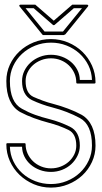

<svg xmlns="http://www.w3.org/2000/svg" viewBox="-20 -812 446 842"><path d="M319.3 -445.8Q314.5 -445.8 314.5 -450.7Q314.5 -472.7 305.7 -491.9Q296.9 -511.2 281.7 -525.6Q266.6 -540 246.3 -548.1Q226.1 -556.2 203.6 -556.2Q180.7 -556.2 160.6 -548.3Q140.6 -540.5 125.2 -526.9Q109.9 -513.2 101.1 -495.1Q92.3 -477.1 92.3 -456.5Q92.3 -403.3 126.5 -387.2Q145 -378.9 167.5 -370.6Q189.9 -362.3 213.4 -356.4Q245.6 -348.1 278.8 -335.4Q312 -322.8 337.9 -308.6Q367.7 -291.5 383.3 -257.6Q398.9 -223.6 398.9 -173.3Q398.9 -135.3 383.3 -101.6Q367.7 -67.9 341.1 -43Q314.5 -18.1 278.8 -3.7Q243.2 10.7 203.6 10.7Q163.1 10.7 127.7 -4.4Q92.3 -19.5 65.4 -45.4Q38.6 -71.3 23.2 -105.7Q7.8 -140.1 7.8 -179.2Q7.8 -184.1 12.7 -184.1H87.4Q92.3 -184.1 92.3 -179.2Q92.3 -157.7 101.1 -138.4Q109.9 -119.1 125 -104.7Q140.1 -90.3 160.4 -82Q180.7 -73.7 203.6 -73.7Q226.1 -73.7 246.3 -81.5Q266.6 -89.4 281.7 -103Q296.9 -116.7 305.7 -134.8Q314.5 -152.8 314.5 -173.3Q314.5 -199.2 305.9 -216.6Q297.4 -233.9 280.3 -242.2Q261.2 -251.5 239.5 -259.5Q217.8 -267.6 192.9 -273.9Q161.6 -282.2 129.2 -293.9Q96.7 -305.7 68.4 -320.8Q39.1 -337.4 23.4 -371.3Q7.8 -405.3 7.8 -456.5Q7.8 -494.6 23.2 -528.1Q38.6 -561.5 65.4 -586.7Q92.3 -611.8 127.7 -626.2Q163.1 -640.6 203.6 -640.6Q243.2 -640.6 278.8 -625.7Q314.5 -610.8 341.1 -585Q367.7 -559.1 383.3 -524.7Q398.9 -490.2 398.9 -450.7Q398.9 -445.8 394 -445.8ZM383.3 -461.4Q382.3 -495.6 367.7 -525.4Q353 -555.2 328.6 -577.4Q304.2 -599.6 272 -612.3Q239.7 -625 203.6 -625Q166.5 -625 133.8 -611.8Q101.1 -598.6 76.4 -575.7Q51.8 -552.7 37.6 -522Q23.4 -491.2 23.4 -456.5Q23.4 -363.3 76.2 -335Q104 -319.3 133.5 -308.6Q163.1 -297.9 196.8 -289.6Q221.7 -283.2 243.7 -274.9Q265.6 -266.6 286.6 -256.3Q330.1 -234.9 330.1 -173.3Q330.1 -149.9 319.8 -128.9Q309.6 -107.9 292.5 -92Q275.4 -76.2 252.2 -67.1Q229 -58.1 203.6 -58.1Q177.2 -58.1 154.5 -66.7Q131.8 -75.2 114.5 -90.1Q97.2 -105 87.2 -125.2Q77.1 -145.5 76.7 -168.5H23.4Q24.4 -134.3 38.8 -104.5Q53.2 -74.7 77.6 -52.5Q102.1 -30.3 134.5 -17.6Q167 -4.9 203.6 -4.9Q240.2 -4.9 272.9 -18.1Q305.7 -31.2 330.1 -54.2Q354.5 -77.1 368.9 -107.9Q383.3 -138.7 383.3 -173.3Q383.3 -266.1 330.1 -294.4Q302.7 -309.1 272.5 -320.8Q242.2 -332.5 210 -340.8Q186.5 -346.7 163.6 -355Q140.6 -363.3 120.1 -373Q76.7 -394.5 76.7 -456.5Q76.7 -480.5 86.9 -501.5Q97.2 -522.5 114.5 -538.1Q131.8 -553.7 154.8 -562.7Q177.7 -571.8 203.6 -571.8Q228.5 -571.8 251.2 -563.5Q273.9 -555.2 291.3 -540.5Q308.6 -525.9 319.1 -505.6Q329.6 -485.4 330.1 -461.4ZM267.1 -662.1Q265.6 -660.2 263.2 -660.2Q261.7 -658.2 259.3 -658.2H169.9Q168.9 -658.2 167.7 -658.7Q166.5 -659.2 166 -660.2L65.9 -783.7Q63.5 -786.1 64.9 -788.8Q66.4 -791.5 69.8 -791.5H134.8L215.8 -721.2Q220.7 -725.1 225.3 -729.5Q230 -733.9 235.4 -738.3Q250.5 -751.5 266.4 -765.1Q282.2 -778.8 296.9 -791.5H361.8Q365.2 -791.5 366.7 -788.8Q368.2 -786.1 365.7 -783.7ZM254.9 -671.9 256.3 -673.8H259.3Q263.2 -673.8 263.2 -668.9Q263.2 -664.1 259.3 -664.1ZM92.3 -775.9Q113.3 -749.5 133.5 -724.9Q153.8 -700.2 175.3 -673.8H256.3L339.4 -775.9H303.7Q282.7 -757.3 261.5 -739.3Q240.2 -721.2 219.2 -702.6Q215.8 -700.2 212.4 -702.6L127.9 -775.9Z"/></svg>

Font: Fibel Sued Kontur LRS
Style: Regular
Weight: 400
Designer: Peter Wiegel
Foundry: Peter Wiegel
Version: Version 000.000